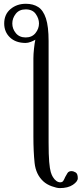

<svg xmlns="http://www.w3.org/2000/svg" viewBox="-20 -760 427 1005"><path d="M2 -637.2Q2 -684.6 34.9 -712.4Q67.9 -740.2 115.2 -740.2Q153.8 -740.2 180.2 -723.1Q206.5 -706.1 220.5 -663.6Q234.4 -621.1 234.4 -544.9V-14.2Q234.4 50.8 237.5 87.4Q240.7 124 245.8 140.9Q251 157.7 256.8 166.5Q265.1 180.2 275.1 187.3Q285.2 194.3 295.4 194.3Q306.6 194.3 311.8 185.8Q316.9 177.2 321.3 166.5Q326.7 155.8 333.3 145.8Q339.8 135.7 354 135.7Q364.7 135.7 376 142.6Q387.2 149.4 387.2 172.9Q387.2 189.9 361.6 207.3Q335.9 224.6 292.5 224.6Q277.8 224.6 251.2 215.1Q224.6 205.6 206.5 189Q167.5 152.8 161.1 92.8Q154.8 32.7 154.8 -46.4V-455.1Q154.8 -476.1 158 -505.6Q161.1 -535.2 165 -552.2Q156.7 -546.9 141.6 -541Q126.5 -535.2 114.3 -535.2Q62.5 -535.2 32.2 -564Q2 -592.8 2 -637.2ZM184.1 -637.2Q184.1 -662.6 167.2 -686.8Q150.4 -710.9 114.3 -710.9Q80.6 -710.9 62.5 -687.7Q44.4 -664.6 44.4 -637.2Q44.4 -608.9 63 -586.4Q81.5 -564 114.3 -564Q147.5 -564 165.8 -586.9Q184.1 -609.9 184.1 -637.2Z"/></svg>

Font: Kurinto Seri
Style: Regular
Weight: 400
Designer: Kurinto was developed by Clint Goss from a range of fonts that are compatible with the SIL Open Font License Version 1.1
Foundry: Clinton F. Goss
Version: Version 2.196; July 25, 2020